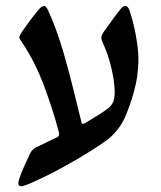

<svg xmlns="http://www.w3.org/2000/svg" viewBox="-20 -547 539 644"><path d="M172.9 -87.4Q178.2 -90.3 178.2 -96.2Q178.2 -101.1 176.8 -106Q157.7 -179.2 127.4 -259.8Q97.2 -340.3 54.2 -404.3Q44.9 -417 44.9 -421.9Q44.9 -427.2 54.7 -441.9Q63 -454.1 78.4 -474.9Q93.8 -495.6 106 -510.3Q112.8 -519 117.9 -522.9Q123 -526.9 128.4 -526.9Q131.8 -526.9 134.3 -523.9Q136.7 -521 140.1 -515.1Q169.9 -449.7 191.9 -374.5Q213.9 -299.3 239.3 -193.4L252.9 -138.7Q253.4 -131.8 257.8 -131.8Q261.2 -131.8 267.6 -135.3Q321.8 -167.5 341.8 -183.1Q354.5 -192.9 359.6 -205.3Q364.7 -217.8 364.7 -237.3Q364.7 -267.6 355.7 -309.3Q346.7 -351.1 333 -384.3L327.6 -396.5Q324.2 -403.8 322 -410.2Q319.8 -416.5 319.8 -420.9Q319.8 -429.2 331.5 -445.3Q342.8 -460.4 343.8 -461.9Q366.7 -495.1 384.8 -517.1Q392.6 -526.9 399.9 -526.9Q408.2 -526.9 413.1 -515.1Q426.8 -476.1 435.1 -431.2Q443.4 -386.2 444.3 -352.5Q444.3 -334 443.1 -319.8Q441.9 -305.7 441.4 -302.2Q439.5 -276.9 428 -235.4Q416.5 -193.8 398.9 -152.8Q389.2 -130.9 372.8 -110.6Q356.4 -90.3 337.4 -76.2Q323.2 -65.4 285.2 -41.3Q247.1 -17.1 194.6 12Q142.1 41 88.4 64.9Q75.7 70.8 65.2 74.2Q54.7 77.6 51.3 77.6Q41.5 77.6 41.5 67.4Q41.5 49.8 82 -34.2Q88.4 -45.4 99.1 -51.8Z"/></svg>

Font: David Libre Medium
Style: Regular
Weight: 500
Version: Version 1.000